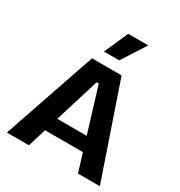

<svg xmlns="http://www.w3.org/2000/svg" viewBox="-206 -1045 1111 1186"><g transform="rotate(30 349.5 -451.5)"><path d="M18 0 244 -660H455L681 0H525L485 -130H215L175 0ZM343 -546 245 -229H455L358 -546ZM396 -733H287L362 -903H505Z"/></g></svg>

Font: Bricolage Grotesque 10pt Bricolage Grotesque 10pt Regular
Style: Bold
Weight: 700
Designer: Mathieu Triay
Foundry: Atelier Triay
Version: Version 1.000; ttfautohint (v1.8.4.7-5d5b);gftools[0.9.32]